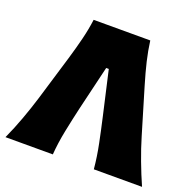

<svg xmlns="http://www.w3.org/2000/svg" viewBox="-125 -844 992 975"><g transform="rotate(20 371.0 -356.5)"><path d="M2.5 0Q29 -57.5 52.2 -121.2Q75.5 -185 93 -242.5L166.5 -486.5Q186 -552 199.2 -605.8Q212.5 -659.5 219.5 -713H525.5Q532.5 -659.5 545 -606.5Q557.5 -553.5 577.5 -486.5L651 -240.5Q668.5 -181.5 691.8 -119.5Q715 -57.5 740.5 0H480Q474 -65.5 460 -134Q446 -202.5 431.5 -266L377 -505H363L306 -265.5Q291.5 -203 277.2 -132.8Q263 -62.5 258.5 0Z"/></g></svg>

Font: Commissioner Flair ExtraBold
Style: Regular
Weight: 800
Designer: Kostas Bartsokas
Foundry: Kostas Bartsokas
Version: Version 1.000; ttfautohint (v1.8.3)